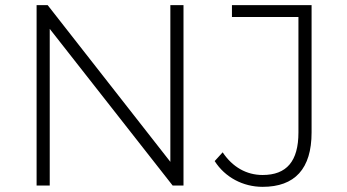

<svg xmlns="http://www.w3.org/2000/svg" viewBox="-20 -720 1346 745"><path d="M165 -700C165 -700 641 -92 641 -92C641 -92 641 -700 641 -700C641 -700 692 -700 692 -700C692 -700 692 0 692 0C692 0 650 0 650 0C650 0 173 -608 173 -608C173 -608 173 0 173 0C173 0 122 0 122 0C122 0 122 -700 122 -700C122 -700 165 -700 165 -700ZM880 -654C880 -654 880 -700 880 -700C880 -700 1189 -700 1189 -700C1189 -700 1189 -206 1189 -206C1189 -65 1124 5 999 5C923 5 853 -32 813 -95C813 -95 844 -129 844 -129C882 -72 936 -41 999 -41C1092 -41 1138 -94 1138 -206C1138 -206 1138 -654 1138 -654C1138 -654 880 -654 880 -654Z"/></svg>

Font: TamingNoise
Style: Regular
Weight: 500
Designer: Julieta Ulanovsky
Foundry: Julieta Ulanovsky
Version: ""